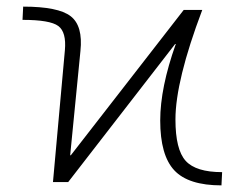

<svg xmlns="http://www.w3.org/2000/svg" viewBox="-20 -550 739 580"><path d="M535 -520H591Q510 -306 510 -189Q510 -98 541 -64Q572 -30 651 -30L649 10Q549 10 506.5 -35.5Q464 -81 464 -186Q464 -285 511 -417H509L186 0H140L176 -398Q181 -453 156 -471.5Q131 -490 48 -490L50 -530Q156 -530 193.5 -501Q231 -472 223 -396L192 -81H194Z"/></svg>

Font: Mplus 1p Light
Style: Regular
Weight: 300
Version: Version 1.061